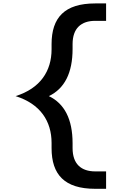

<svg xmlns="http://www.w3.org/2000/svg" viewBox="-20 -958 708 1147"><path d="M288.1 -73.2C288.1 85.4 365.7 169.9 548.8 169.9H613.8V65.9H548.8C465.3 65.9 413.6 22 413.6 -73.2V-102.1C413.6 -246.6 364.7 -339.4 272 -383.8C364.7 -428.2 413.6 -521 413.6 -665.5V-694.3C413.6 -789.6 465.3 -833.5 548.8 -833.5H613.8V-937.5H548.8C365.7 -937.5 288.1 -853 288.1 -694.3V-663.6C288.1 -533.2 220.7 -430.2 73.2 -383.8C220.7 -337.4 288.1 -234.4 288.1 -104Z"/></svg>

Font: Krona One
Style: Regular
Weight: 400
Designer: Yvonne Schüttler
Foundry: Yvonne Schüttler
Version: Version 1.002